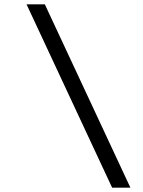

<svg xmlns="http://www.w3.org/2000/svg" viewBox="-20 -732 656 882"><path d="M102 -712H186L579 130H495Z"/></svg>

Font: Overpass Mono
Style: Regular
Weight: 400
Monospace: yes
Designer: Delve Withrington, Dave Bailey
Foundry: Delve Fonts
Version: Version 1.000;DELV;Overpass